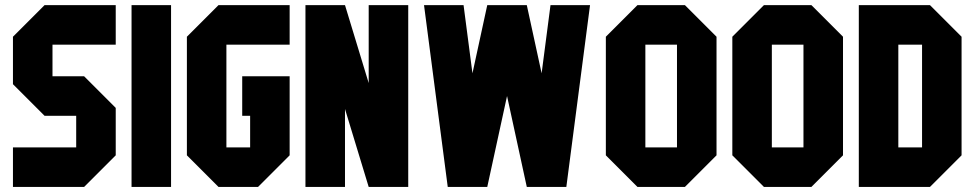

<svg xmlns="http://www.w3.org/2000/svg" viewBox="-20 -739 3852 759"><path d="M31.2 0V-156.2H281.2V-281.2H156.2L31.2 -406.2V-593.8L156.2 -718.8H437.5V-562.5H187.5V-437.5H312.5L437.5 -312.5V-125L312.5 0Z M656.2 0H500V-718.8H656.2Z M1125 -718.8V-562.5H875V-156.2H968.8V-281.2H937.5V-437.5H1125V-125L1000 0H843.8L718.8 -125V-593.8L843.8 -718.8Z M1343.8 0H1187.5V-718.8H1343.8L1437.5 -410.6V-718.8H1593.8V0H1437.5L1343.8 -308.1Z M1750 0 1656.2 -718.8H1812.5L1847.7 -449.2L1906.2 -718.8H2062.5L2121.1 -449.2L2156.2 -718.8H2312.5L2218.8 0H2062.5L1984.4 -359.4L1906.2 0Z M2531.2 -156.2H2656.2V-562.5H2531.2ZM2375 -593.8 2500 -718.8H2687.5L2812.5 -593.8V-125L2687.5 0H2500L2375 -125Z M3031.2 -156.2H3156.2V-562.5H3031.2ZM2875 -593.8 3000 -718.8H3187.5L3312.5 -593.8V-125L3187.5 0H3000L2875 -125Z M3781.2 -125 3656.2 0H3375V-718.8H3656.2L3781.2 -593.8ZM3625 -156.2V-562.5H3531.2V-156.2Z"/></svg>

Font: Signwood
Style: Regular
Weight: 400
Designer: GGBotNet
Foundry: GGBotNet
Version: 0.95